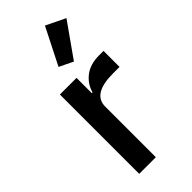

<svg xmlns="http://www.w3.org/2000/svg" viewBox="-253 -842 890 890"><g transform="rotate(-45 191.5 -397.5)"><path d="M187 0H78V-520H187V-420H192Q204 -464 240.5 -492Q277 -520 335 -520H364V-415H321Q187 -415 187 -332ZM350 -749 232 -582 164 -615 255 -795Z"/></g></svg>

Font: IBM Plex Sans Medm
Style: Regular
Weight: 500
Designer: Mike Abbink, Paul van der Laan, Pieter van Rosmalen
Foundry: Bold Monday
Version: Version 3.005